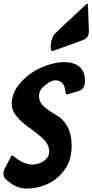

<svg xmlns="http://www.w3.org/2000/svg" viewBox="-54 -1090 535 1112"><path d="M278 -804 258 -797H259Q249 -795 248 -795Q240 -795 240 -813V-824Q240 -833 241 -837Q246 -874 262 -893L304 -933Q327 -956 351 -977Q377 -1001 429 -1050L433 -1055Q450 -1070 453 -1070Q454 -1070 456 -1044L458 -989Q458 -966 460 -928L461 -912Q461 -874 434 -861L435 -862L416 -854Q324 -820 278 -804ZM438 -612 437 -611Q435 -573 401 -563Q391 -560 370 -553.5Q349 -547 338 -544L331 -543Q327 -543 324 -564Q318 -625 265 -625Q243 -625 207.5 -597Q172 -569 172 -535Q172 -516 179 -500.5Q186 -485 205.5 -469Q225 -453 235.5 -446Q246 -439 277 -420Q309 -403 335 -359.5Q361 -316 361 -242Q361 -135 284.5 -66.5Q208 2 97 2Q36 2 -22 -54Q-34 -65 -34 -82V-85Q-34 -98 -28 -111L8 -180Q13 -191 14 -191Q17 -191 29 -182Q30 -180 34 -178L33 -179Q85 -137 135 -137Q171 -137 201 -158.5Q231 -180 231 -213Q231 -254 191 -291Q156 -322 114 -352V-351Q69 -384 41.5 -417Q14 -450 14 -490Q14 -554 64.5 -611Q115 -668 185.5 -699Q256 -730 321 -730Q373 -730 405.5 -704Q438 -678 438 -621Z"/></svg>

Font: Bangerz Fix
Style: Regular
Weight: 400
Designer: vernon adams
Foundry: Vernon Adams
Version: Version 2.10;December 28, 2023;FontCreator 13.0.0.2683 64-bi